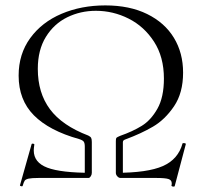

<svg xmlns="http://www.w3.org/2000/svg" viewBox="-20 -659 757 711"><path d="M425 -156Q471 -172 505 -193Q539 -214 563 -256.5Q587 -299 587 -368Q587 -448 550.5 -504.5Q514 -561 456.5 -590Q399 -619 335 -619Q278 -619 229 -595Q180 -571 150 -522.5Q120 -474 120 -404Q120 -315 165 -254.5Q210 -194 307 -157Q315 -153 317.5 -148.5Q320 -144 320 -133V-19L294 -12V-116Q294 -129 290 -134.5Q286 -140 273 -144Q162 -175 105.5 -232Q49 -289 49 -379Q49 -459 92 -518Q135 -577 208 -608Q281 -639 370 -639Q460 -639 525 -607Q590 -575 624 -519Q658 -463 658 -390Q658 -315 624.5 -265.5Q591 -216 546.5 -190Q502 -164 445 -143Q439 -141 437 -138.5Q435 -136 435 -132V-12L409 -19V-136Q409 -146 411 -148.5Q413 -151 425 -156ZM656 -128Q656 -129 660 -129Q669 -129 668 -125L627 30Q627 32 622 32Q619 32 616.5 30.5Q614 29 615 28Q616 25 616 20Q616 8 604 4Q592 0 559 0H426Q420 0 414.5 -6Q409 -12 409 -19Q526 -19 583 -44Q640 -69 656 -128ZM308 0H123Q97 0 86 2.5Q75 5 71.5 10Q68 15 64 29Q63 32 58 30.5Q53 29 54 27L97 -125Q98 -128 103 -127Q108 -126 107 -123Q105 -109 105 -102Q105 -57 155.5 -38Q206 -19 320 -19Q320 -12 316 -6Q312 0 308 0Z"/></svg>

Font: Cormorant SC
Style: Regular
Weight: 400
Designer: Christian Thalmann (Catharsis Fonts)
Foundry: Catharsis Fonts
Version: Version 4.000